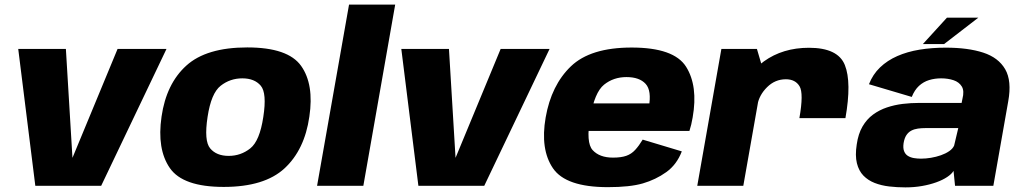

<svg xmlns="http://www.w3.org/2000/svg" viewBox="-20 -805 4427 832"><path d="M133 0H418.5L701.5 -593H489.5L294 -121L265.5 -593H59Z M949.5 5Q1126 5 1213 -75.5Q1300 -156 1320.5 -299.5Q1341.5 -439.5 1284.8 -519.5Q1228 -599.5 1051.5 -599.5Q874.5 -599.5 787.5 -520.8Q700.5 -442 680 -299.5Q659.5 -158.5 716 -76.8Q772.5 5 949.5 5ZM971 -129.5Q918 -129.5 890.8 -162Q863.5 -194.5 879.5 -298.5Q895 -401 936 -433.2Q977 -465.5 1030 -465.5Q1083 -465.5 1110 -433.5Q1137 -401.5 1121 -298.5Q1105.5 -194.5 1064.5 -162Q1023.5 -129.5 971 -129.5Z M1354 0H1554.5L1692.5 -785H1492.5Z M1793 0H2078.5L2361.5 -593H2149.5L1954 -121L1925.5 -593H1719Z M2614 6 2636.5 -122Q2578 -122 2548.2 -154.5Q2518.5 -187 2537.5 -296Q2556.5 -405 2597.5 -438Q2638.5 -471 2694.5 -471Q2751 -471 2777.8 -441.5Q2804.5 -412 2791.5 -340.5L2801 -357H2531L2510 -237.5H2967.5Q2976 -263.5 2981.5 -296Q3005.5 -432.5 2953 -515.8Q2900.5 -599 2717 -599Q2538.5 -599 2453.8 -517.5Q2369 -436 2344.5 -296Q2320.5 -157.5 2376.2 -75.8Q2432 6 2614 6ZM2636.5 -122 2614 6Q2709.5 6 2765.5 -10.2Q2821.5 -26.5 2867 -59Q2912.5 -91.5 2934.5 -149L2765 -200Q2749 -173.5 2732.5 -155.5Q2716 -137.5 2693.8 -129.8Q2671.5 -122 2636.5 -122Z M3444 -293H3643.5Q3671 -448.5 3641 -523.2Q3611 -598 3485.5 -598Q3372 -598 3290.2 -539Q3208.5 -480 3192.5 -392.5L3262 -349.5Q3269.5 -393 3304 -427.2Q3338.5 -461.5 3385.5 -461.5Q3426.5 -461.5 3444.8 -431Q3463 -400.5 3444 -293ZM3001.5 0H3201L3288.5 -496L3260 -593H3106Z M3903.5 7Q3941.5 7 3975.5 1Q4009.5 -5 4037.2 -15Q4065 -25 4084.5 -38Q4104 -51 4112 -64.5L4118.5 0H4284.5L4349 -366Q4365 -454.5 4335.8 -505Q4306.5 -555.5 4240.5 -577Q4174.5 -598.5 4078 -598.5Q4018 -598.5 3964.8 -589.8Q3911.5 -581 3868.2 -562Q3825 -543 3793.5 -512.8Q3762 -482.5 3745.5 -440L3931 -385Q3943 -415 3962.2 -432.8Q3981.5 -450.5 4006 -458Q4030.5 -465.5 4058 -465.5Q4087.5 -465.5 4111.8 -457.5Q4136 -449.5 4147.8 -430.2Q4159.5 -411 4150.5 -376.5L4147 -359H3963Q3927.5 -359 3892 -354.8Q3856.5 -350.5 3823.5 -339.5Q3790.5 -328.5 3763.2 -308.5Q3736 -288.5 3717.5 -256.8Q3699 -225 3692.5 -179Q3685 -131 3693.2 -97.8Q3701.5 -64.5 3721.5 -44Q3741.5 -23.5 3770.2 -12.2Q3799 -1 3833.2 3Q3867.5 7 3903.5 7ZM3971 -117.5Q3955 -117.5 3940.2 -120Q3925.5 -122.5 3914.2 -129.5Q3903 -136.5 3897.8 -149.8Q3892.5 -163 3895.5 -184.5Q3899 -206 3907.5 -219Q3916 -232 3928.8 -238.8Q3941.5 -245.5 3957.5 -247.8Q3973.5 -250 3991.5 -250H4132.5L4114.5 -174Q4108.5 -160.5 4093.2 -150Q4078 -139.5 4057.2 -132.2Q4036.5 -125 4014 -121.2Q3991.5 -117.5 3971 -117.5ZM3979 -614H4071L4219.5 -728.5H4083.5Z"/></svg>

Font: Anybody UltraCondensed Thin ExtraBold
Style: Italic
Weight: 800
Italic angle: -10°
Version: Version 1.111